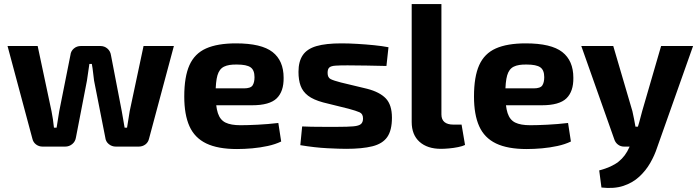

<svg xmlns="http://www.w3.org/2000/svg" viewBox="-20 -720 3433 943"><path d="M834 -494 712 -39Q708 -21 694 -10.5Q680 0 661 0H549Q529 0 514 -12.5Q499 -25 497 -45L442 -324Q439 -345 437 -365Q435 -385 431 -406H419Q416 -385 413 -365Q410 -345 407 -324L353 -45Q350 -25 335 -12.5Q320 0 300 0H189Q171 0 157 -10.5Q143 -21 139 -39L17 -494H165L233 -174Q237 -154 240 -133.5Q243 -113 245 -93H258Q261 -113 264.5 -133.5Q268 -154 271 -174L326 -450Q328 -469 342.5 -481.5Q357 -494 377 -494H473Q493 -494 507.5 -481.5Q522 -469 525 -449L578 -174Q581 -154 585 -134Q589 -114 592 -93H604Q608 -114 610.5 -133.5Q613 -153 617 -174L685 -494Z M1139 -507Q1264 -507 1318.5 -464.5Q1373 -422 1373 -338Q1374 -271 1339 -237Q1304 -203 1218 -203H942V-286H1178Q1211 -286 1220.5 -300.5Q1230 -315 1230 -341Q1230 -376 1210.5 -389.5Q1191 -403 1144 -403Q1103 -404 1080 -392.5Q1057 -381 1048 -350Q1039 -319 1039 -260Q1039 -198 1050 -164.5Q1061 -131 1087.5 -118Q1114 -105 1161 -105Q1195 -105 1245.5 -107.5Q1296 -110 1347 -116L1361 -25Q1332 -11 1295 -3Q1258 5 1219 8.5Q1180 12 1144 12Q1050 12 993 -15.5Q936 -43 910.5 -100Q885 -157 885 -246Q885 -343 910.5 -400Q936 -457 992 -482Q1048 -507 1139 -507Z M1657 -507Q1693 -507 1735 -504.5Q1777 -502 1817 -498Q1857 -494 1888 -488L1878 -396Q1830 -397 1781.5 -398Q1733 -399 1687 -399Q1648 -399 1627 -397.5Q1606 -396 1597.5 -388.5Q1589 -381 1589 -362Q1589 -339 1604 -331.5Q1619 -324 1654 -315L1783 -284Q1845 -268 1875 -236.5Q1905 -205 1905 -142Q1905 -80 1882 -47Q1859 -14 1809 -1.5Q1759 11 1680 11Q1649 11 1588 8Q1527 5 1455 -7L1464 -99Q1483 -98 1510.5 -97.5Q1538 -97 1571 -97Q1604 -97 1637 -97Q1689 -97 1716 -99.5Q1743 -102 1753 -111Q1763 -120 1763 -138Q1763 -161 1746 -168.5Q1729 -176 1692 -186L1567 -217Q1519 -230 1493 -250Q1467 -270 1456.5 -298.5Q1446 -327 1446 -367Q1446 -418 1467 -449Q1488 -480 1534 -493.5Q1580 -507 1657 -507Z M2148 -700V-158Q2148 -133 2163 -120.5Q2178 -108 2207 -108H2247L2264 -8Q2252 -2 2230 2.5Q2208 7 2185 9Q2162 11 2146 11Q2079 11 2040.5 -23.5Q2002 -58 2002 -121V-700Z M2562 -507Q2687 -507 2741.5 -464.5Q2796 -422 2796 -338Q2797 -271 2762 -237Q2727 -203 2641 -203H2365V-286H2601Q2634 -286 2643.5 -300.5Q2653 -315 2653 -341Q2653 -376 2633.5 -389.5Q2614 -403 2567 -403Q2526 -404 2503 -392.5Q2480 -381 2471 -350Q2462 -319 2462 -260Q2462 -198 2473 -164.5Q2484 -131 2510.5 -118Q2537 -105 2584 -105Q2618 -105 2668.5 -107.5Q2719 -110 2770 -116L2784 -25Q2755 -11 2718 -3Q2681 5 2642 8.5Q2603 12 2567 12Q2473 12 2416 -15.5Q2359 -43 2333.5 -100Q2308 -157 2308 -246Q2308 -343 2333.5 -400Q2359 -457 2415 -482Q2471 -507 2562 -507Z M3384 -494 3207 6Q3195 43 3173.5 80.5Q3152 118 3119.5 148Q3087 178 3041.5 193Q2996 208 2934 201L2923 117Q2984 101 3018 74Q3052 47 3071 3L3102 -66Q3111 -88 3119.5 -119.5Q3128 -151 3134 -174L3227 -494ZM2992 -494 3086 -174Q3090 -155 3094 -136Q3098 -117 3101 -98H3128L3081 0H3045Q3028 0 3015 -10Q3002 -20 2997 -36L2835 -494Z"/></svg>

Font: Exo 2
Style: Bold
Weight: 700
Designer: Natanael Gama
Foundry: Natanael Gama
Version: Version 2.010